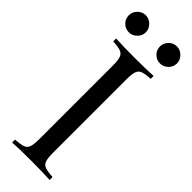

<svg xmlns="http://www.w3.org/2000/svg" viewBox="-293 -906 924 924"><g transform="rotate(45 169.5 -444.0)"><path d="M297 -688Q261 -686 244.5 -680Q228 -674 222 -657Q216 -640 216 -602V-106Q216 -68 222 -51Q228 -34 244.5 -28Q261 -22 297 -20V0Q251 -3 170 -3Q84 -3 42 0V-20Q78 -22 94.5 -28Q111 -34 117 -51Q123 -68 123 -106V-602Q123 -640 117 -657Q111 -674 94.5 -680Q78 -686 42 -688V-708Q84 -705 170 -705Q250 -705 297 -708ZM122 -830Q122 -806 104.5 -789Q87 -772 64 -772Q40 -772 23 -789Q6 -806 6 -830Q6 -853 23 -870.5Q40 -888 64 -888Q87 -888 104.5 -870.5Q122 -853 122 -830ZM334 -830Q334 -806 316.5 -789Q299 -772 276 -772Q252 -772 235 -789Q218 -806 218 -830Q218 -853 235 -870.5Q252 -888 276 -888Q299 -888 316.5 -870.5Q334 -853 334 -830Z"/></g></svg>

Font: Playfair Display SC
Style: Regular
Weight: 400
Designer: Claus Eggers Sørensen
Foundry: Claus Eggers Sørensen
Version: Version 1.200; ttfautohint (v1.6)